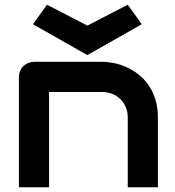

<svg xmlns="http://www.w3.org/2000/svg" viewBox="-20 -788 736 808"><path d="M644.5 0H517.6V-293Q517.6 -317.9 509 -337.6Q500.5 -357.4 485.8 -371.6Q471.2 -385.7 451.4 -393.3Q431.6 -400.9 408.7 -400.9H186.5V0H59.6V-464.8Q59.6 -478 64.5 -489.5Q69.3 -501 78.1 -509.5Q86.9 -518.1 98.6 -522.9Q110.4 -527.8 123.5 -527.8H409.7Q433.6 -527.8 460.2 -522.5Q486.8 -517.1 512.9 -505.1Q539.1 -493.2 562.7 -474.9Q586.4 -456.5 604.7 -430.4Q623 -404.3 633.8 -370.1Q644.5 -335.9 644.5 -293ZM177.7 -768.1 347.7 -680.2 517.6 -768.1 576.7 -686 347.7 -556.2 118.7 -686Z"/></svg>

Font: Audiowide
Style: Regular
Weight: 400
Version: Version 1.003